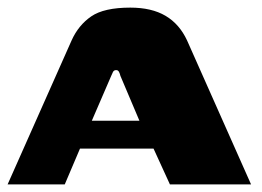

<svg xmlns="http://www.w3.org/2000/svg" viewBox="-22 -484 687 504"><path d="M-2 0 166 -378Q184 -418 217.5 -441Q251 -464 320 -464Q376 -464 412.5 -442.5Q449 -421 469 -378L637 0H424L381 -94H188L148 0ZM219 -167H344L294 -285Q293 -290 290.5 -295Q288 -300 283 -300Q277 -300 274.5 -295Q272 -290 270 -285Z"/></svg>

Font: Genos Thin ExtraBold
Style: Regular
Weight: 800
Version: Version 1.010